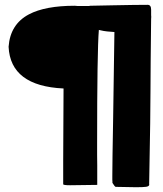

<svg xmlns="http://www.w3.org/2000/svg" viewBox="-20 -762 686 807"><path d="M395.5 -636.2Q388.2 -548.3 388.2 -154.8V-110.8L388.7 -67.9V15.1L274.4 16.6Q245.6 16.6 245.6 12.2V-85L247.1 -390.1Q23.9 -400.4 16.1 -565.4Q22.9 -660.2 101.6 -701.7Q169.9 -737.8 294.4 -737.8L305.7 -736.8H354L359.4 -737.8L454.1 -739.7Q551.8 -741.7 600.6 -741.7Q615.2 -741.7 615.2 -721.2V-698.2L615.7 -690.9L615.2 -683.1L613.3 -506.3Q612.8 -471.2 612.5 -381.6Q612.3 -292 611.3 -244.1L606.9 12.2Q606.9 12.7 607.4 15.1Q605.5 21.5 593.8 23.2Q582 24.9 551.3 24.9L466.3 23.4Q462.9 23.4 452.6 6.8V1.5L452.1 -5.9V-22.5Q452.1 -73.7 455.6 -267.6L460.9 -627.4L430.2 -629.9Q417.5 -630.9 395.5 -636.2ZM388.7 15.1H389.2Q389.6 15.1 389.6 15.6Q388.7 15.6 388.7 15.1Z"/></svg>

Font: Bowlby One
Style: Regular
Weight: 400
Designer: vernon adams
Foundry: vernon adams
Version: Version 1.000